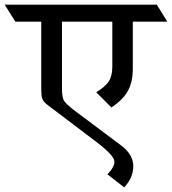

<svg xmlns="http://www.w3.org/2000/svg" viewBox="-86 -695 738 824"><path d="M484 -602V-401Q484 -342 462 -303.5Q440 -265 392 -234L327 -299Q365 -322 380.5 -345.5Q396 -369 396 -408V-602H180V-316Q180 -277 188.5 -263Q197 -249 232 -222L431 -73Q486 -33 486 17.5Q486 68 447 109L375 53Q405 23 405 -1.5Q405 -26 334 -81Q311 -98 115 -247Q100 -259 95.5 -272Q91 -285 91 -309V-602H-20L-66 -675H587L632 -602Z"/></svg>

Font: Halant Medium
Style: Regular
Weight: 500
Designer: Hitesh Malaviya (Devanagari), Satya Rajpurohit (Latin)
Foundry: Indian Type Foundry
Version: Version 1.101;PS 1.0;hotconv 1.0.78;makeotf.lib2.5.61930; tt